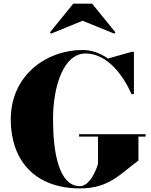

<svg xmlns="http://www.w3.org/2000/svg" viewBox="-20 -1038 840 1068"><path d="M439.5 -922.5 615.5 -851 622.5 -857.5 492.5 -1017.5H387.5L257.5 -857.5L264 -851ZM420 -291.5V-278H525V-125C505 -63 469 -2.5 425 -2.5C306 -2.5 275 -193 275 -375C275 -557 332.5 -740.5 456.5 -740.5C582.5 -740.5 671.5 -606.5 711.5 -514.5H725V-750H713.5L581 -712.5C538 -742 489.5 -760 440 -760C237 -760 40 -618 40 -375C40 -132 187 10 425 10C588 10 650 -72 750 -145V-278H790V-291.5Z"/></svg>

Font: Bodoni* 16pt Fatface
Style: Regular
Weight: 900
Version: Version 2.3